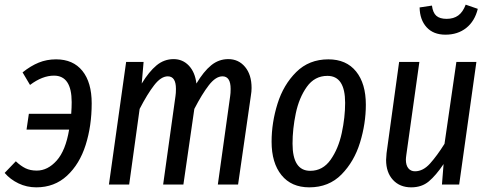

<svg xmlns="http://www.w3.org/2000/svg" viewBox="-35 -793 2102 825"><path d="M359 -349Q359 -252 333 -170Q307 -88 253 -38Q199 12 121 12Q80 12 44.5 -5Q9 -22 -15 -50L33 -100Q54 -80 74.5 -70Q95 -60 123 -60Q170 -60 208.5 -103Q247 -146 262 -236H79L89 -304H271Q273 -332 273 -354Q273 -468 197 -468Q147 -468 94 -428L62 -482Q97 -510 131.5 -524Q166 -538 206 -538Q279 -538 319 -488.5Q359 -439 359 -349Z M1046 -415Q1046 -400 1043 -382L988 0H901L954 -380Q956 -392 956 -411Q956 -465 921 -465Q892 -465 862.5 -427Q833 -389 800 -325L753 0H666L719 -380Q721 -392 721 -411Q721 -465 686 -465Q657 -465 627.5 -427Q598 -389 565 -325L520 0H433L507 -527H582L574 -434Q605 -485 637.5 -512Q670 -539 711 -539Q750 -539 776.5 -511Q803 -483 809 -434Q840 -486 872.5 -512.5Q905 -539 946 -539Q990 -539 1018 -505.5Q1046 -472 1046 -415Z M1132 -184Q1132 -266 1157.5 -347.5Q1183 -429 1238 -483.5Q1293 -538 1376 -538Q1453 -538 1495 -486Q1537 -434 1537 -343Q1537 -262 1512 -180.5Q1487 -99 1432.5 -43.5Q1378 12 1294 12Q1217 12 1174.5 -40.5Q1132 -93 1132 -184ZM1448 -351Q1448 -467 1372 -467Q1317 -467 1283.5 -420Q1250 -373 1236 -306Q1222 -239 1222 -176Q1222 -59 1298 -59Q1352 -59 1385.5 -106.5Q1419 -154 1433.5 -221.5Q1448 -289 1448 -351Z M1624 -106Q1624 -115 1626 -135L1680 -527H1767L1711 -128Q1709 -114 1709 -107Q1709 -83 1719.5 -70Q1730 -57 1748 -57Q1783 -57 1813 -90.5Q1843 -124 1875 -175L1926 -527H2012L1938 0H1864L1871 -88Q1838 -39 1807.5 -13.5Q1777 12 1732 12Q1683 12 1653.5 -20Q1624 -52 1624 -106ZM1768 -761 1821 -769Q1825 -738 1840 -725Q1855 -712 1884 -712Q1914 -712 1934 -726.5Q1954 -741 1966 -773L2018 -755Q2005 -702 1968.5 -673Q1932 -644 1879 -644Q1827 -644 1798 -676Q1769 -708 1768 -761Z"/></svg>

Font: Fira Sans Compressed
Style: Italic
Weight: 400
Width: 1
Italic angle: -8°
Designer: bBox Type GmbH & Carrois Corporate GbR & Edenspiekermann AG
Foundry: bBox Type GmbH & Carrois Corporate GbR & Edenspiekermann AG
Version: Version 4.301